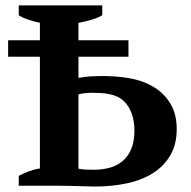

<svg xmlns="http://www.w3.org/2000/svg" viewBox="-20 -682 701 705"><path d="M9.8 -534.2H126.5V-598.1Q107.4 -602.5 86.7 -608.9Q65.9 -615.2 48.8 -626V-662.1H355.5V-626Q339.4 -616.2 315.7 -609.4Q292 -602.5 268.1 -598.1V-534.2H451.7V-473.6H268.1V-396Q288.6 -399.9 310.1 -401.4Q331.5 -402.8 356.4 -402.8Q408.2 -402.8 455.1 -394.8Q502 -386.7 539.1 -365.7Q580.6 -342.3 604.7 -303.2Q628.9 -264.2 628.9 -208Q628.9 -152.3 605.7 -112.3Q582.5 -72.3 542.2 -46.6Q502 -21 446.8 -9Q391.6 2.9 328.1 2.9Q323.7 2.9 307.6 2.4Q291.5 2 271.2 1.5Q251 1 230 0.5Q209 0 194.3 0H48.8V-36.1Q65.9 -45.4 85.9 -53Q106 -60.5 126.5 -63.5V-473.6H9.8ZM321.3 -341.3Q287.6 -341.3 268.1 -335.4V-62.5Q280.8 -60.1 294.4 -59.3Q308.1 -58.6 323.2 -58.6Q354 -58.6 381.3 -65.7Q408.7 -72.8 429.2 -89.6Q449.7 -106.4 461.7 -134.3Q473.6 -162.1 473.6 -203.1Q473.6 -237.3 463.4 -265.4Q453.1 -293.5 434.6 -311Q423.3 -321.3 409.9 -327.4Q396.5 -333.5 381.8 -336.4Q367.2 -339.4 351.6 -340.3Q335.9 -341.3 321.3 -341.3Z"/></svg>

Font: PT Astra Serif
Style: Bold
Weight: 700
Designer: A.Korolkova, I. Chaeva
Foundry: ParaType Ltd
Version: Version 1.002